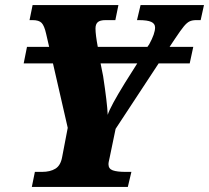

<svg xmlns="http://www.w3.org/2000/svg" viewBox="-20 -734 821 754"><path d="M781 -714 768 -655H751Q735 -655 724.5 -650Q714 -645 702 -630.5Q690 -616 668 -583L646 -550H739L725 -485H603L434 -228L411 -117Q409 -108 407.5 -101Q406 -94 406 -89Q406 -71 423 -65Q440 -59 473 -59H496L482 0H105L117 -59H145Q177 -59 197.5 -71.5Q218 -84 224 -117L246 -232L188 -485H73L86 -550H173L161 -602Q154 -633 143.5 -644Q133 -655 108 -655H96L108 -714H445L433 -655H395Q373 -655 364 -647Q355 -639 355 -622Q355 -598 364 -550H559L566 -560Q589 -602 589 -626Q589 -641 574 -648Q559 -655 525 -655H518L532 -714ZM519 -485H375L385 -435Q401 -330 403 -283Q413 -315 471 -409Z"/></svg>

Font: Noto Serif NarrowBlack
Style: Italic
Weight: 900
Width: 4
Italic angle: -12°
Designer: Monotype Design Team
Foundry: Monotype Imaging Inc.
Version: Version 1.001